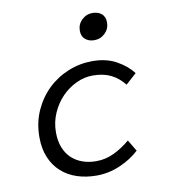

<svg xmlns="http://www.w3.org/2000/svg" viewBox="-81 -781 763 863"><g transform="rotate(-10 300.0 -349.5)"><path d="M291 12Q243 12 202 -1.5Q161 -15 131 -42Q101 -69 84 -109Q67 -149 67 -202Q67 -268 91.5 -322.5Q116 -377 156.5 -416Q197 -455 250 -476.5Q303 -498 360 -498Q424 -498 470.5 -472Q517 -446 543 -411L494 -367Q467 -401 432.5 -417.5Q398 -434 350 -434Q312 -434 275 -416.5Q238 -399 209 -369Q180 -339 162 -298Q144 -257 144 -211Q144 -171 156 -141Q168 -111 189 -91.5Q210 -72 238.5 -62Q267 -52 301 -52Q344 -52 383 -71Q422 -90 456 -119L487 -67Q449 -32 397.5 -10Q346 12 291 12ZM386 -589Q362 -589 345.5 -602.5Q329 -616 329 -642Q329 -671 349.5 -691Q370 -711 398 -711Q424 -711 440 -697.5Q456 -684 456 -658Q456 -629 435.5 -609Q415 -589 386 -589Z"/></g></svg>

Font: Source Code Pro
Style: Italic
Weight: 400
Italic angle: -11°
Monospace: yes
Designer: Paul D. Hunt, Teo Tuominen
Foundry: Adobe Systems Incorporated
Version: Version 1.050;PS 1.000;hotconv 16.6.51;makeotf.lib2.5.65220